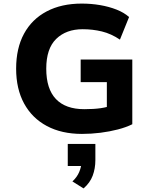

<svg xmlns="http://www.w3.org/2000/svg" viewBox="-20 -736 844 1071"><path d="M437 11Q324 11 241.5 -33Q159 -77 114.5 -158.5Q70 -240 70 -353Q70 -467 114 -548Q158 -629 240.5 -672.5Q323 -716 436 -716Q489 -716 538.5 -707.5Q588 -699 630 -682.5Q672 -666 700 -641L649 -515Q600 -548 548.5 -560.5Q497 -573 441 -573Q349 -573 293.5 -519Q238 -465 238 -353Q238 -240 292 -183.5Q346 -127 450 -127Q503 -127 541.5 -132.5Q580 -138 613 -151L576 -86V-278H430V-404H718V-43Q684 -26 638 -14Q592 -2 540.5 4.5Q489 11 437 11ZM446 315 384 276Q410 252 422 223Q434 194 434 171L465 190H358V67H512V157Q512 204 497 244Q482 284 446 315Z"/></svg>

Font: Nunito Sans 6pt ExtraBold
Style: Regular
Weight: 800
Version: Version 3.101;gftools[0.9.27]